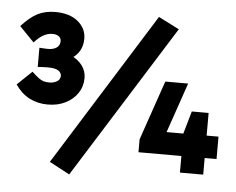

<svg xmlns="http://www.w3.org/2000/svg" viewBox="-53 -771 1089 887"><g transform="rotate(5 491.5 -327.5)"><path d="M172 -260Q125 -260 87 -279.5Q49 -299 21 -340L89 -405Q107 -388 119.5 -378.5Q132 -369 143.5 -365.5Q155 -362 172 -362Q190 -362 205.5 -371Q221 -380 221 -397Q221 -411 207 -421Q193 -431 158 -431Q149 -431 137.5 -430.5Q126 -430 111 -429V-518Q129 -517 136.5 -516.5Q144 -516 151 -516Q176 -516 191 -526.5Q206 -537 206 -557Q206 -571 195 -579Q184 -587 166 -587Q145 -587 124.5 -576Q104 -565 82 -540L14 -610Q55 -655 90 -672Q125 -689 170 -689Q237 -689 275.5 -657Q314 -625 314 -578Q314 -524 275.5 -492.5Q237 -461 162 -461L172 -512Q221 -512 256.5 -496.5Q292 -481 311.5 -455Q331 -429 331 -397Q331 -358 310.5 -327Q290 -296 254 -278Q218 -260 172 -260ZM299 53 205 3 649 -708 745 -659ZM916 -286V0H808V-144L805 -171L838 -286ZM609 -77V-137L704 -413H810L714 -134L709 -181H971V-77Z"/></g></svg>

Font: Gabarito
Style: Bold
Weight: 700
Designer: Leandro Assis / Alvaro Franca / Felipe Casaprima
Foundry: Naipe Foundry
Version: Version 1.000